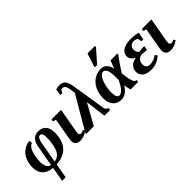

<svg xmlns="http://www.w3.org/2000/svg" viewBox="9 -1528 2531 2531"><g transform="rotate(-45 1274.0 -262.5)"><path d="M406.7 -471.7Q476.6 -471.7 513.4 -428.7Q550.3 -385.7 550.3 -307.6Q550.3 -158.7 480 -79.1Q409.7 0.5 270.5 8.3L234.4 212.9H168L204.1 7.8Q114.7 1 65.4 -48.6Q16.1 -98.1 16.1 -183.1Q16.1 -257.8 40.5 -318.6Q64.9 -379.4 114.3 -418Q163.6 -456.5 232.4 -465.8L243.2 -425.8Q205.6 -409.2 184.1 -374.5Q162.6 -339.8 150.4 -276.1Q138.2 -212.4 138.2 -170.4Q138.2 -109.4 157.7 -76.9Q177.2 -44.4 211.4 -38.1L263.2 -327.1Q276.9 -403.3 312 -437.5Q347.2 -471.7 406.7 -471.7ZM389.6 -420.4Q364.7 -420.4 351.3 -397Q337.9 -373.5 329.6 -327.1L277.8 -38.1Q332 -42.5 365 -79.8Q397.9 -117.2 413.8 -190.9Q429.7 -264.6 429.7 -333.5Q429.7 -420.4 389.6 -420.4Z M713.4 9.8Q670.4 9.8 646.7 -12.5Q623 -34.7 623 -76.2Q623 -89.4 626.5 -110.8L680.2 -415L635.3 -426.8L641.1 -459H819.3L758.8 -114.7L756.3 -88.9Q756.3 -50.8 789.6 -50.8Q810.1 -50.8 835.9 -67.9L851.6 -41.5Q823.2 -16.6 784.7 -3.4Q746.1 9.8 713.4 9.8Z M1132.3 -289.6 971.7 0H828.6L832.5 -21L1106.9 -489.7L1099.1 -546.9Q1092.8 -599.1 1077.9 -623.8Q1063 -648.4 1034.7 -648.4Q1020 -648.4 1009.3 -642.6L985.8 -602.1H952.1L963.9 -693.8Q1002.4 -704.1 1037.1 -704.1Q1088.4 -704.1 1116.2 -671.6Q1144 -639.2 1156.7 -560.5L1232.9 -81.5Q1239.3 -44.9 1280.8 -31.7L1274.9 0H1169.4Z M1803.2 -31.7 1796.9 0H1658.7Q1643.6 -42.5 1637.7 -99.6Q1602.1 -43.5 1564 -16.6Q1525.9 10.3 1478 10.3Q1405.3 10.3 1362.5 -38.1Q1319.8 -86.4 1319.8 -169.4Q1319.8 -257.8 1352.1 -326.7Q1384.3 -395.5 1442.1 -433.6Q1500 -471.7 1568.8 -471.7Q1673.8 -471.7 1697.3 -346.2L1742.2 -459H1872.6L1868.7 -439.5Q1850.6 -419.9 1809.8 -361.1Q1769 -302.2 1725.6 -231.9Q1732.9 -162.1 1743.4 -114.7Q1753.9 -67.4 1775.4 -39.1ZM1635.3 -264.6Q1635.3 -340.8 1617.2 -381.8Q1599.1 -422.9 1568.4 -422.9Q1536.6 -422.9 1510 -386.2Q1483.4 -349.6 1466.6 -283.9Q1449.7 -218.3 1449.7 -154.3Q1449.7 -99.1 1462.6 -73.5Q1475.6 -47.9 1495.6 -47.9Q1530.3 -47.9 1564 -84.2Q1597.7 -120.6 1634.8 -203.1L1635.3 -235.4ZM1532.2 -541V-557.1L1592.3 -738.3H1731.4V-720.2L1574.2 -541Z M2128.4 -471.2Q2162.1 -471.2 2200.9 -466.3Q2239.7 -461.4 2262.7 -453.6L2242.2 -348.1H2209L2197.8 -404.3Q2189.5 -411.6 2171.9 -417.5Q2154.3 -423.3 2135.3 -423.3Q2100.1 -423.3 2078.1 -401.1Q2056.2 -378.9 2056.2 -339.4Q2056.2 -315.9 2067.6 -295.7Q2079.1 -275.4 2095.2 -269Q2100.1 -270 2106 -271.2Q2111.8 -272.5 2128.2 -275.1Q2144.5 -277.8 2152.3 -277.8H2189L2179.2 -217.8H2144Q2131.3 -217.8 2077.1 -224.1Q2001.5 -200.2 2001.5 -124Q2001.5 -87.9 2020.3 -69.3Q2039.1 -50.8 2072.3 -50.8Q2140.6 -50.8 2204.1 -97.7L2227.1 -64.5Q2180.2 -24.4 2133.8 -7.3Q2087.4 9.8 2037.1 9.8Q1957 9.8 1914.3 -23.4Q1871.6 -56.6 1871.6 -116.7Q1871.6 -167.5 1906.5 -202.6Q1941.4 -237.8 2000 -247.1L2001 -250.5Q1967.8 -263.2 1949 -289.3Q1930.2 -315.4 1930.2 -347.2Q1930.2 -405.3 1983.4 -438.2Q2036.6 -471.2 2128.4 -471.2Z M2398.4 9.8Q2355.5 9.8 2331.8 -12.5Q2308.1 -34.7 2308.1 -76.2Q2308.1 -89.4 2311.5 -110.8L2365.2 -415L2320.3 -426.8L2326.2 -459H2504.4L2443.8 -114.7L2441.4 -88.9Q2441.4 -50.8 2474.6 -50.8Q2495.1 -50.8 2521 -67.9L2536.6 -41.5Q2508.3 -16.6 2469.7 -3.4Q2431.2 9.8 2398.4 9.8Z"/></g></svg>

Font: Liberation Serif
Style: Bold Italic
Weight: 700
Italic angle: -16.333°
Designer: Steve Matteson
Foundry: Ascender Corporation
Version: Version 2.1.5